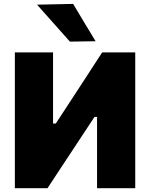

<svg xmlns="http://www.w3.org/2000/svg" viewBox="-20 -988 788 1008"><path d="M58 0V-713H258.5V-339.5H273L366.5 -482.5Q402.5 -538 439 -593.8Q475.5 -649.5 516.5 -713H690V0H489.5V-374H476L381 -230Q337.5 -164.5 301 -108.8Q264.5 -53 229.5 0ZM347 -769.5Q305 -816.5 262.2 -864.8Q219.5 -913 174.5 -963.5L364 -967.5Q393.5 -918 422.8 -869.2Q452 -820.5 482 -771.5Z"/></svg>

Font: Commissioner ExtraBold
Style: Regular
Weight: 800
Designer: Kostas Bartsokas
Foundry: Kostas Bartsokas
Version: Version 1.000; ttfautohint (v1.8.3)